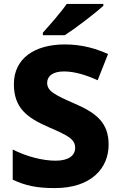

<svg xmlns="http://www.w3.org/2000/svg" viewBox="-20 -951 611 981"><path d="M508 -921V-931H321C290 -886 232 -821 199 -784V-771H311C364 -805 466 -883 508 -921ZM535 -212C535 -323 473 -373 365 -420C257 -467 221 -486 221 -528C221 -561 248 -586 307 -586C360 -586 420 -568 479 -541L532 -675C474 -701 402 -724 312 -724C157 -724 51 -653 51 -521C51 -400 117 -350 227 -302C327 -259 364 -240 364 -196C364 -157 332 -130 264 -130C198 -130 116 -151 45 -187V-33C109 -3 166 10 260 10C447 10 535 -92 535 -212Z"/></svg>

Font: Noto Sans Lao ExtraBold
Style: Regular
Weight: 800
Designer: Monotype Design Team
Foundry: Monotype Imaging Inc.
Version: Version 2.003